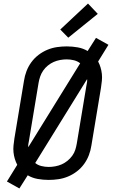

<svg xmlns="http://www.w3.org/2000/svg" viewBox="-20 -1004 640 1080"><path d="M89 56 19 17 77 -77Q69 -92 63.5 -110Q58 -128 56 -147Q54 -166 56 -185.5Q58 -205 61 -225L115 -550Q119 -577 129 -603.5Q139 -630 156 -653.5Q173 -677 196.5 -695Q220 -713 246.5 -724Q273 -735 300.5 -739Q328 -743 355 -743Q387 -743 417.5 -737.5Q448 -732 473 -717L520 -791L590 -752L532 -658Q540 -643 545.5 -625Q551 -607 553 -588Q555 -569 553 -549.5Q551 -530 548 -510L494 -185Q490 -158 480 -131.5Q470 -105 453 -81.5Q436 -58 412.5 -40Q389 -22 362.5 -11Q336 0 308.5 4Q281 8 254 8Q222 8 191.5 2.5Q161 -3 136 -18ZM139 -176 431 -648Q416 -660 396 -665Q376 -670 355 -670Q337 -670 318 -666.5Q299 -663 282 -655.5Q265 -648 249.5 -635.5Q234 -623 223 -607Q212 -591 206 -573.5Q200 -556 197 -538L143 -213Q141 -203 139.5 -194Q138 -185 139 -176ZM254 -65Q272 -65 291 -68.5Q310 -72 327 -79.5Q344 -87 359.5 -99.5Q375 -112 386.5 -128Q398 -144 403.5 -161.5Q409 -179 412 -197L466 -522Q468 -532 469.5 -541Q471 -550 470 -559L178 -87Q193 -75 213 -70Q233 -65 254 -65ZM364 -792 319 -838 475 -984 530 -926Z"/></svg>

Font: Iosevka Custom Oblique
Style: Regular
Weight: 400
Italic angle: -9°
Designer: Belleve Invis
Foundry: Belleve Invis
Version: Version 27.0.1